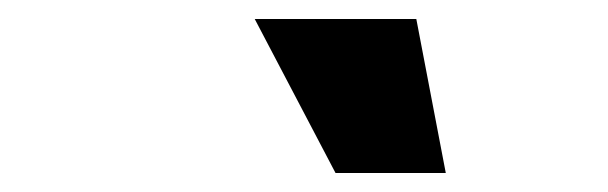

<svg xmlns="http://www.w3.org/2000/svg" viewBox="-20 -716 640 202"><path d="M333 -534 248 -696H418L449 -534Z"/></svg>

Font: Celebes Black
Style: Italic
Weight: 900
Italic angle: -10°
Designer: Anugrah Pasau
Foundry: Lafontype
Version: Version 1.000; ttfautohint (v1.8.4)